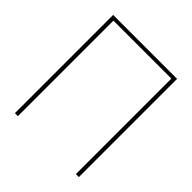

<svg xmlns="http://www.w3.org/2000/svg" viewBox="-194 -860 998 998"><g transform="rotate(45 305.0 -361.0)"><path d="M92 0V-722H70V0ZM518 0H540V-722H92V-702H518Z"/></g></svg>

Font: Perun Thin
Style: Regular
Weight: 100
Foundry: Copyright (c) Stefan Peev, Context Ltd, 2016
Version: Version 1.089